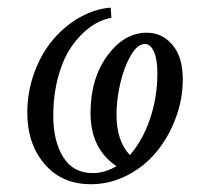

<svg xmlns="http://www.w3.org/2000/svg" viewBox="-20 -471 523 498"><path d="M50.8 -178.2Q50.8 -233.4 69.3 -283.4Q87.9 -333.5 118.2 -368.9Q148.4 -404.3 187.5 -426.3Q226.6 -448.2 267.1 -451.2L269 -424.8Q240.7 -419.9 214.4 -401.1Q188 -382.3 166.3 -351.3Q144.5 -320.3 131.3 -273.2Q118.2 -226.1 118.2 -169.9Q118.2 -105.5 143.8 -63.7Q169.4 -22 221.2 -22Q251.5 -22 282.2 -40Q214.8 -85 214.8 -178.2Q214.8 -267.1 258.5 -326.7Q302.2 -386.2 360.8 -386.2Q400.4 -386.2 427.2 -354.7Q454.1 -323.2 454.1 -265.1Q454.1 -213.4 435.5 -164.1Q417 -114.7 385.7 -76.9Q354.5 -39.1 309.8 -16.1Q265.1 6.8 215.8 6.8Q140.1 6.8 95.5 -45.7Q50.8 -98.1 50.8 -178.2ZM282.2 -173.8Q282.2 -105 316.9 -68.8Q350.6 -107.4 369.4 -163.6Q388.2 -219.7 388.2 -280.8Q388.2 -317.4 379.2 -337.2Q370.1 -356.9 356 -356.9Q336.4 -356.9 318.8 -326.4Q301.3 -295.9 291.7 -253.7Q282.2 -211.4 282.2 -173.8Z"/></svg>

Font: Dihjauti S
Style: Italic
Weight: 400
Italic angle: -9°
Designer: T. Christopher White
Version: Version 3.0.0